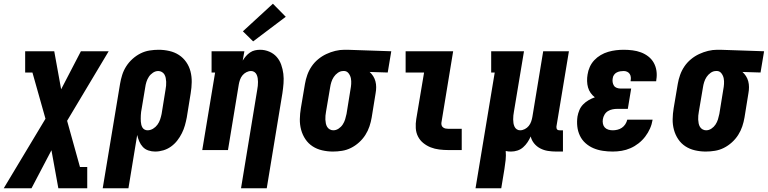

<svg xmlns="http://www.w3.org/2000/svg" viewBox="-81 -805 4119 1030"><path d="M-61 205 163 -168 93 -416H54V-530H210L247 -326L353 -530H502L279 -157L348 91H387V205H232L195 1L88 205Z M470 205 563 -355Q567 -379 574.5 -403Q582 -427 596 -449Q610 -471 630 -489Q650 -507 673 -518.5Q696 -530 721 -534Q746 -538 770 -538Q799 -538 827.5 -531.5Q856 -525 879 -510Q902 -495 918 -472Q934 -449 941 -421.5Q948 -394 947.5 -364.5Q947 -335 942 -305L921 -175Q917 -154 911 -132.5Q905 -111 894.5 -90Q884 -69 869.5 -50.5Q855 -32 836 -18.5Q817 -5 795 1.5Q773 8 751 8Q732 8 714.5 2Q697 -4 685 -17Q673 -30 666 -46.5Q659 -63 655 -81L608 205ZM710 -106Q726 -106 740 -114.5Q754 -123 763.5 -136Q773 -149 778 -164Q783 -179 786 -194L807 -324Q809 -335 810 -345.5Q811 -356 810.5 -366.5Q810 -377 808 -387Q806 -397 801 -405.5Q796 -414 787 -419Q778 -424 768 -424Q753 -424 739.5 -415Q726 -406 717.5 -393Q709 -380 704.5 -365.5Q700 -351 698 -336L679 -222Q677 -213 676 -204.5Q675 -196 674.5 -187Q674 -178 674 -169.5Q674 -161 674.5 -152.5Q675 -144 677 -136Q679 -128 683 -121Q687 -114 694.5 -110Q702 -106 710 -106Z M1212 205 1299 -324Q1301 -334 1302 -344.5Q1303 -355 1303 -365.5Q1303 -376 1301.5 -385.5Q1300 -395 1296 -404Q1292 -413 1284 -418.5Q1276 -424 1266 -424Q1253 -424 1240.5 -417.5Q1228 -411 1219.5 -400.5Q1211 -390 1206.5 -377Q1202 -364 1200 -352L1142 0H1004L1073 -416H1054V-530H1230L1221 -480Q1229 -493 1238.5 -504Q1248 -515 1260.5 -523.5Q1273 -532 1287 -535Q1301 -538 1314 -538Q1340 -538 1363.5 -528Q1387 -518 1403 -500Q1419 -482 1427.5 -458Q1436 -434 1439 -409Q1442 -384 1440 -358Q1438 -332 1434 -305L1350 205ZM1277 -583 1222 -637 1383 -785 1452 -715Z M1705 8Q1676 8 1647.5 1.5Q1619 -5 1596 -20Q1573 -35 1557.5 -58Q1542 -81 1534.5 -108.5Q1527 -136 1527.5 -165.5Q1528 -195 1533 -225L1555 -355Q1559 -379 1567.5 -403Q1576 -427 1590.5 -448.5Q1605 -470 1625.5 -487Q1646 -504 1669.5 -515Q1693 -526 1717.5 -532Q1742 -538 1767 -538Q1771 -538 1775 -538Q1779 -538 1783 -538L2018 -530L1999 -416L1902 -419Q1913 -409 1921 -396.5Q1929 -384 1933 -369Q1937 -354 1937 -337.5Q1937 -321 1934 -305L1913 -175Q1909 -151 1901 -127Q1893 -103 1879 -81Q1865 -59 1845 -41Q1825 -23 1802 -11.5Q1779 0 1754 4Q1729 8 1705 8ZM1707 -106Q1722 -106 1735.5 -115Q1749 -124 1757.5 -137Q1766 -150 1770.5 -164.5Q1775 -179 1778 -194L1799 -324Q1802 -339 1803 -354.5Q1804 -370 1801.5 -384Q1799 -398 1790 -410.5Q1781 -423 1767 -424H1764Q1763 -424 1762 -424Q1761 -424 1760 -424Q1745 -424 1731.5 -414.5Q1718 -405 1709.5 -392Q1701 -379 1696.5 -364.5Q1692 -350 1690 -336L1668 -206Q1666 -195 1665 -184.5Q1664 -174 1664.5 -163.5Q1665 -153 1667 -143Q1669 -133 1674 -124.5Q1679 -116 1688 -111Q1697 -106 1707 -106Z M2324 0Q2300 0 2275.5 -3Q2251 -6 2229.5 -14.5Q2208 -23 2190 -37.5Q2172 -52 2161.5 -72.5Q2151 -93 2149.5 -117.5Q2148 -142 2152 -166L2194 -416H2095V-530H2350L2287 -147Q2286 -140 2288 -133Q2290 -126 2296 -121.5Q2302 -117 2309 -115.5Q2316 -114 2324 -114H2396V0Z M2470 205 2573 -416H2554V-530H2730L2676 -206Q2674 -196 2673 -185.5Q2672 -175 2672 -164.5Q2672 -154 2673.5 -144.5Q2675 -135 2679 -126Q2683 -117 2691 -111.5Q2699 -106 2709 -106Q2722 -106 2734.5 -112.5Q2747 -119 2755.5 -129.5Q2764 -140 2768.5 -153Q2773 -166 2775 -178L2833 -530H2971L2904 -126Q2904 -122 2904.5 -118Q2905 -114 2907.5 -111Q2910 -108 2913.5 -107Q2917 -106 2921 -106H2939V8H2903Q2880 8 2858 4.5Q2836 1 2817 -9Q2798 -19 2784.5 -35.5Q2771 -52 2766 -73Q2759 -57 2749 -42Q2739 -27 2725.5 -15Q2712 -3 2695 2.5Q2678 8 2661 8Q2654 8 2646.5 7.5Q2639 7 2632 5Q2634 29 2631.5 53.5Q2629 78 2625 102L2608 205Z M3206 8Q3179 8 3152.5 4Q3126 0 3102.5 -10Q3079 -20 3060 -37Q3041 -54 3030 -77Q3019 -100 3016 -126.5Q3013 -153 3017 -180Q3020 -197 3027 -214Q3034 -231 3047 -244.5Q3060 -258 3076.5 -267.5Q3093 -277 3110 -283Q3097 -293 3087.5 -306.5Q3078 -320 3073.5 -336Q3069 -352 3068.5 -370Q3068 -388 3071 -405Q3074 -426 3083 -446Q3092 -466 3107 -482Q3122 -498 3141.5 -509.5Q3161 -521 3182 -527Q3203 -533 3223.5 -535.5Q3244 -538 3265 -538Q3289 -538 3312.5 -535Q3336 -532 3357.5 -524Q3379 -516 3397 -502Q3415 -488 3426 -468.5Q3437 -449 3440.5 -425.5Q3444 -402 3440 -378Q3440 -376 3439.5 -373.5Q3439 -371 3439 -369H3302Q3302 -370 3302 -370.5Q3302 -371 3302 -372Q3304 -381 3303 -391Q3302 -401 3297 -408.5Q3292 -416 3283.5 -420Q3275 -424 3265 -424Q3256 -424 3246.5 -422.5Q3237 -421 3228 -416.5Q3219 -412 3213 -403.5Q3207 -395 3206 -385Q3204 -375 3205.5 -364.5Q3207 -354 3212.5 -345.5Q3218 -337 3228 -333.5Q3238 -330 3248 -330H3305L3287 -221H3230Q3218 -221 3205 -218.5Q3192 -216 3180.5 -209Q3169 -202 3162 -190Q3155 -178 3153 -165Q3151 -153 3153.5 -141Q3156 -129 3163.5 -121Q3171 -113 3182.5 -109.5Q3194 -106 3206 -106Q3218 -106 3231 -109Q3244 -112 3255 -119.5Q3266 -127 3273.5 -138.5Q3281 -150 3284 -163H3420Q3416 -138 3406 -115.5Q3396 -93 3380.5 -72.5Q3365 -52 3344.5 -36Q3324 -20 3301 -10Q3278 0 3254 4Q3230 8 3206 8Z M3705 8Q3676 8 3647.5 1.5Q3619 -5 3596 -20Q3573 -35 3557.5 -58Q3542 -81 3534.5 -108.5Q3527 -136 3527.5 -165.5Q3528 -195 3533 -225L3555 -355Q3559 -379 3567.5 -403Q3576 -427 3590.5 -448.5Q3605 -470 3625.5 -487Q3646 -504 3669.5 -515Q3693 -526 3717.5 -532Q3742 -538 3767 -538Q3771 -538 3775 -538Q3779 -538 3783 -538L4018 -530L3999 -416L3902 -419Q3913 -409 3921 -396.5Q3929 -384 3933 -369Q3937 -354 3937 -337.5Q3937 -321 3934 -305L3913 -175Q3909 -151 3901 -127Q3893 -103 3879 -81Q3865 -59 3845 -41Q3825 -23 3802 -11.5Q3779 0 3754 4Q3729 8 3705 8ZM3707 -106Q3722 -106 3735.5 -115Q3749 -124 3757.5 -137Q3766 -150 3770.5 -164.5Q3775 -179 3778 -194L3799 -324Q3802 -339 3803 -354.5Q3804 -370 3801.5 -384Q3799 -398 3790 -410.5Q3781 -423 3767 -424H3764Q3763 -424 3762 -424Q3761 -424 3760 -424Q3745 -424 3731.5 -414.5Q3718 -405 3709.5 -392Q3701 -379 3696.5 -364.5Q3692 -350 3690 -336L3668 -206Q3666 -195 3665 -184.5Q3664 -174 3664.5 -163.5Q3665 -153 3667 -143Q3669 -133 3674 -124.5Q3679 -116 3688 -111Q3697 -106 3707 -106Z"/></svg>

Font: Iosevka Slab Heavy Oblique
Style: Regular
Weight: 900
Italic angle: -9°
Monospace: yes
Designer: Belleve Invis
Foundry: Belleve Invis
Version: Version 11.1.1; ttfautohint (v1.8.3)